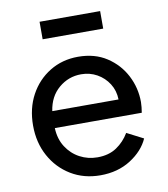

<svg xmlns="http://www.w3.org/2000/svg" viewBox="-84 -814 782 896"><g transform="rotate(-10 307.0 -365.5)"><path d="M320 12Q242 12 181 -25Q120 -62 85 -126Q50 -190 50 -271Q50 -352 84 -415Q118 -478 177.5 -514.5Q237 -551 312 -551Q391 -551 447.5 -514Q504 -477 534.5 -418Q565 -359 565 -292Q565 -281 563.5 -267.5Q562 -254 560 -242H148Q150 -190 174.5 -152Q199 -114 237.5 -93.5Q276 -73 321 -73Q375 -73 412 -98Q449 -123 472 -162L550 -122Q525 -66 464 -27Q403 12 320 12ZM312 -468Q252 -468 206 -429Q160 -390 150 -322H464Q463 -364 442 -397Q421 -430 387 -449Q353 -468 312 -468ZM164 -660V-743H451V-660Z"/></g></svg>

Font: Pitagon Sans Text Medium
Style: Regular
Weight: 500
Designer: Travis Tran
Foundry: Pitagon
Version: Version 1.000; ttfautohint (v1.8.4.7-5d5b);gftools[0.9.26]